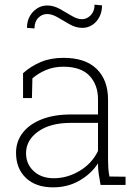

<svg xmlns="http://www.w3.org/2000/svg" viewBox="-20 -783 587 813"><path d="M204.6 10.3Q131.8 10.3 89.8 -29.5Q47.9 -69.3 47.9 -136.2Q47.9 -184.1 76.2 -220.7Q104.5 -257.3 156.7 -277.8Q209 -298.3 279.8 -298.3H395V-362.3Q395 -423.8 358.9 -462.2Q322.8 -500.5 248 -500.5Q207.5 -500.5 174.3 -486.3Q141.1 -472.2 117.2 -451.2L115.2 -367.7H77.6V-473.1Q110.8 -502.9 152.8 -520.5Q194.8 -538.1 248.5 -538.1Q341.3 -538.1 389.4 -491Q437.5 -443.8 437.5 -361.3V-106.4Q437.5 -88.4 438.7 -70.8Q439.9 -53.2 443.4 -35.6L511.7 -34.7V0H405.8Q399.9 -31.7 397.5 -49.8Q395 -67.9 395 -91.3Q365.7 -46.4 316.2 -18.1Q266.6 10.3 204.6 10.3ZM207.5 -28.3Q265.1 -28.3 317.4 -59.6Q369.6 -90.8 395 -144V-262.7H279.8Q192.9 -262.7 141.6 -226.1Q90.3 -189.5 90.3 -134.3Q90.3 -88.4 122.8 -58.3Q155.3 -28.3 207.5 -28.3ZM126 -662.6 94.2 -665Q94.2 -692.9 106 -713.9Q117.7 -734.9 137 -747.3Q156.2 -759.8 179.7 -759.8Q206.5 -759.8 232.7 -745.4Q258.8 -731 283 -716.3Q307.1 -701.7 327.6 -701.7Q347.7 -701.7 364 -718.3Q380.4 -734.9 380.4 -763.2L412.1 -760.3Q412.1 -732.9 400.9 -711.2Q389.6 -689.5 370.6 -677.2Q351.6 -665 328.6 -665Q301.8 -665 275.6 -679.7Q249.5 -694.3 225.1 -709Q200.7 -723.6 179.2 -723.6Q158.2 -723.6 142.1 -707.5Q126 -691.4 126 -662.6Z"/></svg>

Font: Roboto Slab ExtraLight
Style: Regular
Weight: 250
Designer: Google
Version: Version 2.000; ttfautohint (v1.8.1.43-b0c9)